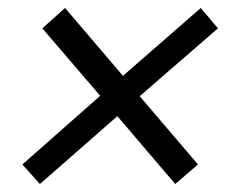

<svg xmlns="http://www.w3.org/2000/svg" viewBox="-20 -526 589 481"><path d="M80 -65 36 -114 231 -286 86 -455 143 -506 288 -336 483 -506 526 -455 330 -285 476 -114 419 -65 274 -235Z"/></svg>

Font: Nunito Sans 10pt SemiCondensed SemiBold
Style: Italic
Weight: 600
Width: 4
Italic angle: -9°
Designer: Vernon Adams
Foundry: Vernon Adams
Version: Version 3.101;gftools[0.9.27]